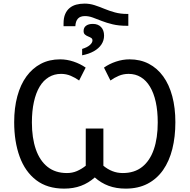

<svg xmlns="http://www.w3.org/2000/svg" viewBox="-20 -1061 1076 1090"><path d="M340.8 -912.1V-928.2Q340.8 -959.5 349.9 -980.7Q358.9 -1002 375 -1015.4Q391.1 -1028.8 412.8 -1034.7Q434.6 -1040.5 460.4 -1040.5Q489.3 -1040.5 516.6 -1031.7Q543.9 -1022.9 572 -1011.2Q600.1 -999.5 631.8 -990.7Q663.6 -981.9 701.2 -981.9H708.5V-914.6H699.2Q654.3 -914.6 619.6 -922.9Q585 -931.2 557.4 -942.1Q529.8 -953.1 506.8 -961.4Q483.9 -969.7 462.4 -969.7Q435.5 -969.7 422.4 -955.3Q409.2 -940.9 407.7 -912.1ZM446.3 -747.1V-783.2Q475.1 -792 490 -805.2Q504.9 -818.4 504.9 -831.5Q504.9 -841.3 497.3 -845.9Q489.7 -850.6 479.7 -854.5Q469.7 -858.4 462.2 -865Q454.6 -871.6 454.6 -884.8Q454.6 -904.8 468.8 -915Q482.9 -925.3 506.8 -925.3Q536.6 -925.3 553.7 -907.5Q570.8 -889.6 570.8 -858.9Q570.8 -831.5 555.9 -808.8Q541 -786.1 512.9 -770.3Q484.9 -754.4 446.3 -747.1ZM343.8 9.8Q248.5 9.8 185.5 -38.3Q122.6 -86.4 91.6 -171.6Q60.5 -256.8 60.5 -367.2Q60.5 -448.7 78.4 -514.6Q96.2 -580.6 130.1 -627.2Q164.1 -673.8 212.2 -699Q260.3 -724.1 321.3 -724.1Q359.9 -724.1 398.2 -711.2Q436.5 -698.2 466.3 -677.2L429.2 -604Q407.7 -619.6 381.8 -630.6Q356 -641.6 326.7 -641.6Q288.1 -641.6 257.1 -623Q226.1 -604.5 204.8 -568.8Q183.6 -533.2 172.4 -481.9Q161.1 -430.7 161.1 -365.7Q161.1 -277.3 183.6 -212.9Q206.1 -148.4 250.2 -113.5Q294.4 -78.6 359.9 -78.6Q390.6 -78.6 416.7 -89.8Q442.9 -101.1 466.8 -120.1V-331.5H566.9V-120.1Q590.8 -100.1 618.2 -89.4Q645.5 -78.6 677.2 -78.6Q743.2 -78.6 787.1 -113.5Q831.1 -148.4 853.3 -212.9Q875.5 -277.3 875.5 -365.7Q875.5 -430.7 864.3 -481.9Q853 -533.2 831.5 -568.8Q810.1 -604.5 779.5 -623Q749 -641.6 710 -641.6Q680.2 -641.6 654.3 -630.6Q628.4 -619.6 606.9 -604L570.3 -677.2Q599.6 -698.2 638.2 -711.2Q676.8 -724.1 715.3 -724.1Q776.4 -724.1 824.7 -699Q873 -673.8 906.7 -627.2Q940.4 -580.6 958 -514.6Q975.6 -448.7 975.6 -367.2Q975.6 -284.2 958.3 -215.1Q940.9 -146 905.8 -95.7Q870.6 -45.4 817.6 -17.8Q764.6 9.8 693.4 9.8Q639.6 9.8 596.7 -6.1Q553.7 -22 518.1 -53.7Q482.4 -22 439.7 -6.1Q397 9.8 343.8 9.8Z"/></svg>

Font: Open Sans Medium
Style: Regular
Weight: 500
Designer: Monotype Design Team
Foundry: Monotype Imaging Inc.
Version: Version 3.000